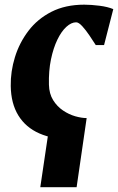

<svg xmlns="http://www.w3.org/2000/svg" viewBox="-20 -587 507 822"><path d="M289 10Q207 10 148.5 -15.8Q90 -41.5 58.5 -92.8Q27 -144 26 -219Q25 -281 44 -342.5Q63 -404 101.8 -455Q140.5 -506 200.2 -536.5Q260 -567 340.5 -567Q370 -567 405.5 -562.5Q441 -558 465 -548L425.5 -394H390Q378.5 -412 363.2 -434.8Q348 -457.5 332.5 -474.5Q317 -491.5 306 -491.5Q285.5 -491.5 264.2 -472.2Q243 -453 225.8 -417.5Q208.5 -382 198.2 -332.8Q188 -283.5 189.5 -224.5Q190.5 -185.5 207.5 -158.2Q224.5 -131 249.8 -114Q275 -97 302.2 -89.2Q329.5 -81.5 351 -81.5ZM193 -59 351 -81.5 308 214.5H152.5Z"/></svg>

Font: Merriweather 20pt Black
Style: Italic
Weight: 900
Italic angle: -7.8°
Version: Version 2.101